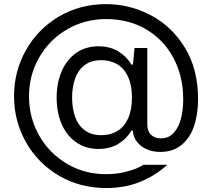

<svg xmlns="http://www.w3.org/2000/svg" viewBox="-20 -736 1039 940"><path d="M48.8 -265.1Q48.8 -387.7 107.4 -491.2Q166 -594.7 269 -655.3Q372.1 -715.8 499.5 -715.8Q614.7 -715.8 718.3 -661.4Q821.8 -606.9 885.7 -501.7Q949.7 -396.5 949.7 -251.5Q949.7 -176.3 929.7 -117.9Q909.7 -59.6 868.2 -25.9Q826.7 7.8 765.1 7.8Q723.1 7.8 692.6 -7.8Q662.1 -23.4 646.5 -47.6Q630.9 -71.8 630.9 -96.2H623Q601.1 -57.6 560.1 -32.2Q519 -6.8 462.4 -6.8Q400.4 -6.8 353.8 -38.8Q307.1 -70.8 282.2 -127.7Q257.3 -184.6 257.3 -257.8Q257.3 -329.6 281.7 -386.7Q306.2 -443.8 352.5 -476.6Q398.9 -509.3 461.9 -509.3Q519 -509.3 560.1 -483.9Q601.1 -458.5 623 -419.9H630.9L638.7 -501H701.2V-127.4Q701.2 -93.3 719.5 -75.9Q737.8 -58.6 767.1 -58.6Q806.2 -58.6 830.6 -85.4Q855 -112.3 866 -155.5Q877 -198.7 877 -250Q877 -361.8 829.6 -451.4Q782.2 -541 696.5 -591.8Q610.8 -642.6 500 -642.6Q395 -642.6 308.6 -592.3Q222.2 -542 172.1 -455.3Q122.1 -368.7 122.1 -264.2Q122.1 -160.2 171.6 -72.8Q221.2 14.6 307.4 65.7Q393.6 116.7 498 116.7Q545.4 116.7 584.2 107.9Q623 99.1 647.7 88.6Q672.4 78.1 682.1 70.8H799.3Q736.8 126.5 663.3 155.5Q589.8 184.6 499.5 184.6Q372.6 184.6 269.5 124.5Q166.5 64.5 107.7 -38.8Q48.8 -142.1 48.8 -265.1ZM626 -257.8Q626 -318.8 606.9 -360.1Q587.9 -401.4 554.2 -421.4Q520.5 -441.4 476.1 -441.4Q426.3 -441.4 394.3 -417Q362.3 -392.6 347.7 -351.3Q333 -310.1 333 -257.8Q333 -205.6 347.7 -164.3Q362.3 -123 394.3 -98.6Q426.3 -74.2 476.1 -74.2Q520.5 -74.2 554.2 -94.2Q587.9 -114.3 606.9 -155.5Q626 -196.8 626 -257.8Z"/></svg>

Font: Wand UI Pro
Style: Regular
Weight: 400
Designer: Andreas Faust
Version: Version 1.003;FEAKit 1.0